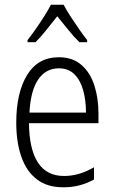

<svg xmlns="http://www.w3.org/2000/svg" viewBox="-20 -785 485 815"><path d="M230 -542Q288 -542 325.5 -509.5Q363 -477 380.5 -422.5Q398 -368 398 -303V-262H103Q104 -152 141 -95Q178 -38 252 -38Q316 -38 379 -75V-23Q350 -7 318 1.5Q286 10 248 10Q180 10 136 -24Q92 -58 70.5 -120Q49 -182 49 -264Q49 -391 95 -466.5Q141 -542 230 -542ZM230 -495Q175 -495 142.5 -448Q110 -401 105 -307H345Q345 -359 333 -402Q321 -445 295.5 -470Q270 -495 230 -495ZM250 -765Q262 -742 280.5 -713.5Q299 -685 318 -658Q337 -631 350 -615V-606H317Q294 -628 270 -658Q246 -688 223 -716Q201 -688 176.5 -657.5Q152 -627 131 -606H97V-615Q113 -635 131.5 -661.5Q150 -688 167.5 -715.5Q185 -743 196 -765Z"/></svg>

Font: Noto Sans Devanagari UI Condensed Light
Style: Regular
Weight: 300
Width: 3
Designer: Jelle Bosma - Monotype Design Team
Foundry: Monotype Imaging Inc.
Version: Version 2.004; ttfautohint (v1.8.4.7-5d5b)